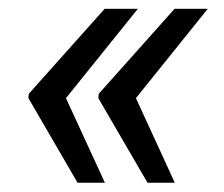

<svg xmlns="http://www.w3.org/2000/svg" viewBox="-20 -482 500 429"><path d="M283.7 -262.7 370.6 -73.7H309.6L199.7 -262.7L200.7 -272.5L370.1 -462.4H444.3ZM127.4 -262.7 214.4 -73.7H153.3L43.5 -262.7L44.4 -272.5L213.9 -462.4H288.1Z"/></svg>

Font: TypoPRO Roboto
Style: Italic
Weight: 400
Italic angle: -12°
Designer: Google
Version: Version 2.136; 2016